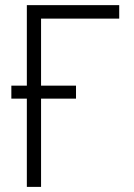

<svg xmlns="http://www.w3.org/2000/svg" viewBox="-20 -731 523 751"><path d="M277.3 -345.2H140.6V0H85V-345.2H24.4V-396H85V-710.9H446.3V-658.2H140.6V-396H277.3Z"/></svg>

Font: Roboto Condensed Light
Style: Regular
Weight: 300
Designer: Google
Version: Version 2.134; 2016